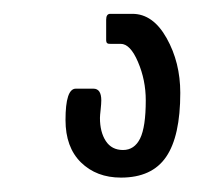

<svg xmlns="http://www.w3.org/2000/svg" viewBox="-20 37 309 272"><path d="M151.4 288.6Q116.7 288.6 94.7 267.1Q72.8 245.6 72.8 207Q72.8 162.6 87.4 162.6H112.3Q123.5 162.6 123.5 179.2Q123.5 183.6 122.6 192.1Q121.6 200.7 121.6 204.1Q121.6 224.1 129.9 236.8Q138.2 249.5 154.3 249.5Q170.4 249.5 178.5 233.2Q186.5 216.8 186.5 179.2Q186.5 150.4 175.5 124.8Q164.6 99.1 150.9 99.1H136.2Q130.4 99.6 130.4 94.2V64.9Q130.4 56.6 136.2 56.6H167.5Q196.8 56.6 216.1 91.1Q235.4 125.5 235.4 168.5Q235.4 230 215.3 259.3Q195.3 288.6 151.4 288.6Z"/></svg>

Font: BenchNine
Style: Bold
Weight: 700
Version: Version 1 ; ttfautohint (v0.92.18-e454-dirty) -l 8 -r 50 -G 